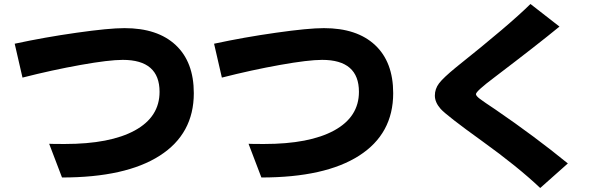

<svg xmlns="http://www.w3.org/2000/svg" viewBox="-20 -855 3040 963"><path d="M53.7 -635.7Q203.1 -668 364.7 -690.9Q526.4 -713.9 604.5 -713.9Q770.5 -713.9 861.3 -628.9Q952.1 -543.9 952.1 -387.7Q952.1 -183.6 781.2 -74.2Q610.4 35.2 291 35.2L226.6 -133.8Q240.2 -132.8 304.7 -132.8Q532.2 -132.8 656.2 -200.7Q780.3 -268.6 780.3 -394.5Q780.3 -554.7 595.7 -554.7Q526.4 -554.7 384.3 -529.3Q242.2 -503.9 92.8 -465.8Z M1053.7 -635.7Q1203.1 -668 1364.7 -690.9Q1526.4 -713.9 1604.5 -713.9Q1770.5 -713.9 1861.3 -628.9Q1952.1 -543.9 1952.1 -387.7Q1952.1 -183.6 1781.2 -74.2Q1610.4 35.2 1291 35.2L1226.6 -133.8Q1240.2 -132.8 1304.7 -132.8Q1532.2 -132.8 1656.2 -200.7Q1780.3 -268.6 1780.3 -394.5Q1780.3 -554.7 1595.7 -554.7Q1526.4 -554.7 1384.3 -529.3Q1242.2 -503.9 1092.8 -465.8Z M2267.6 -517.6Q2537.1 -732.4 2640.6 -835L2786.1 -721.7Q2676.8 -631.8 2460.9 -467.8Q2367.2 -397.5 2367.2 -382.8Q2367.2 -374 2387.2 -358.9Q2407.2 -343.8 2464.8 -305.7Q2663.1 -169.9 2828.1 -35.2L2689.5 87.9Q2577.1 -18.6 2397.9 -147.5Q2218.8 -276.4 2189.9 -309.1Q2161.1 -341.8 2161.1 -375.5Q2161.1 -409.2 2182.1 -437Q2203.1 -464.8 2267.6 -517.6Z"/></svg>

Font: GenEi M Gothic v2 Heavy
Style: Regular
Weight: 800
Version: Version 2.0